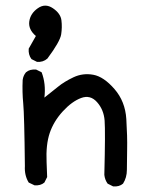

<svg xmlns="http://www.w3.org/2000/svg" viewBox="-20 -666 540 682"><path d="M381.8 -3.9 362.3 -13.7Q352.5 -27.3 350.6 -44.9Q354.5 -199.2 351.6 -237.8Q348.6 -276.4 324.7 -303.2Q300.8 -330.1 268.1 -317.9Q235.4 -305.7 203.1 -270.5Q170.9 -235.4 156.7 -193.8Q142.6 -152.3 145.5 -89.8L147.5 -37.1L137.7 -17.6Q124 -5.9 102.5 -7.8L82 -17.6Q66.4 -43 68.4 -76.2Q66.4 -258.8 62.5 -298.8Q58.6 -338.9 60.5 -381.8Q62.5 -397.5 72.3 -409.2Q85.9 -420.9 108.4 -418.9L127.9 -409.2Q143.6 -368.2 137.7 -319.3Q163.1 -338.9 185.5 -357.4Q208 -376 241.2 -391.6Q274.4 -407.2 311.5 -400.4Q348.6 -393.6 386.7 -349.6Q424.8 -305.7 428.7 -243.2Q432.6 -180.7 431.6 -135.3Q430.7 -89.8 430.7 -62.5Q430.7 -35.2 417 -13.7Q403.3 -2 381.8 -3.9ZM111.3 -446.3 91.8 -456.1Q80.1 -471.7 82 -493.2L107.4 -538.1Q80.1 -561.5 84 -589.8Q87.9 -618.2 114.3 -636.7Q140.6 -655.3 168 -636.7Q195.3 -618.2 198.2 -593.8Q201.2 -569.3 197.3 -543.9Q193.4 -518.6 148.4 -458Q132.8 -444.3 111.3 -446.3Z"/></svg>

Font: JasonHandwriting4
Style: Regular
Weight: 400
Version: Version 1.01.21